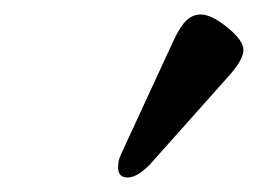

<svg xmlns="http://www.w3.org/2000/svg" viewBox="-20 -715 356 265"><path d="M143 -484Q143 -494 147 -502L220 -660Q229 -679 237.5 -687Q246 -695 257 -695Q272 -695 294 -677Q316 -659 316 -646Q316 -632 293 -607L186 -487Q169 -470 156 -470Q143 -470 143 -484Z"/></svg>

Font: EB Garamond
Style: Bold Italic
Weight: 700
Italic angle: -17.2°
Designer: Georg Duffner and Octavio Pardo
Foundry: Georg Duffner
Version: Version 1.000